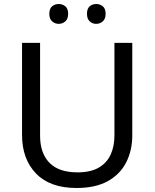

<svg xmlns="http://www.w3.org/2000/svg" viewBox="-20 -928 771 958"><path d="M640 -252Q640 -178 610 -118.5Q580 -59 518.5 -24.5Q457 10 362 10Q229 10 159.5 -62.5Q90 -135 90 -254V-714H180V-251Q180 -164 226.5 -116Q273 -68 367 -68Q432 -68 472.5 -91.5Q513 -115 532 -156.5Q551 -198 551 -252V-714H640ZM226 -859Q226 -885 240 -896.5Q254 -908 273 -908Q292 -908 306 -896.5Q320 -885 320 -859Q320 -834 306 -821.5Q292 -809 273 -809Q254 -809 240 -821.5Q226 -834 226 -859ZM414 -859Q414 -885 427.5 -896.5Q441 -908 460 -908Q479 -908 493 -896.5Q507 -885 507 -859Q507 -834 493 -821.5Q479 -809 460 -809Q441 -809 427.5 -821.5Q414 -834 414 -859Z"/></svg>

Font: Noto Sans Khmer
Style: Regular
Weight: 400
Designer: Danh Hong and the Monotype Design Team
Foundry: Monotype Imaging Inc.
Version: Version 2.003